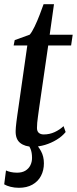

<svg xmlns="http://www.w3.org/2000/svg" viewBox="-23 -688 366 914"><path d="M163.5 -175.5Q160 -151 157.8 -134Q155.5 -117 154.2 -104Q153 -91 153 -79Q153 -63 161.8 -55.5Q170.5 -48 185.5 -48Q213 -48 237.2 -59.2Q261.5 -70.5 279.5 -87.5L289.5 -59.5Q272.5 -38.5 246.5 -22.8Q220.5 -7 191.2 1.8Q162 10.5 133 10.5Q96 10.5 73.2 -7.5Q50.5 -25.5 51.5 -65Q51.5 -72 52.5 -82.8Q53.5 -93.5 55.2 -108Q57 -122.5 59.5 -140.2Q62 -158 65 -178L107 -471.5H42L47 -497L118.5 -523Q129 -535 141.8 -561.5Q154.5 -588 165.8 -617.5Q177 -647 184.5 -668H234L213.5 -522.5H323L315.5 -471.5H206.5ZM67 206Q45.5 206 27 201.2Q8.5 196.5 -3 189.5L5.5 123.5Q15 128 28.5 131Q42 134 58.5 134Q82 134 97.8 124.5Q113.5 115 121.5 99Q129.5 83 129.5 63.5Q129.5 38 122.2 20.5Q115 3 103.5 -12L126.5 -14L139.5 -12Q158.5 6.5 172.2 31.5Q186 56.5 186 89.5Q186 123 172 149.5Q158 176 131.2 191Q104.5 206 67 206Z"/></svg>

Font: Merriweather 96pt
Style: Italic
Weight: 400
Italic angle: -7.8°
Version: Version 2.101